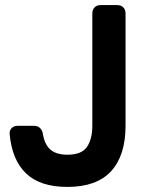

<svg xmlns="http://www.w3.org/2000/svg" viewBox="-20 -720 573 757"><path d="M246 17Q138 17 82.5 -36.5Q27 -90 18 -192Q17 -206 26 -215Q35 -224 50 -224H114Q129 -224 138 -215Q147 -206 149 -192Q156 -150 179 -130Q202 -110 246 -110Q302 -110 323 -141Q344 -172 344 -224V-667Q344 -682 353 -691Q362 -700 377 -700H442Q457 -700 466 -691Q475 -682 475 -667V-224Q475 -107 418 -45Q361 17 246 17Z"/></svg>

Font: Higure Gothic Black
Style: Regular
Weight: 900
Designer: Yoshimichi Ohira
Foundry: Positype
Version: Version 1.000